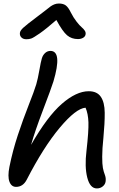

<svg xmlns="http://www.w3.org/2000/svg" viewBox="-20 -1035 673 1086"><path d="M128.9 -813Q110.8 -813 100.6 -823.7Q90.3 -834.5 92.8 -850.1Q94.2 -861.8 111.3 -877.9Q128.4 -894 190.9 -940.9Q211.4 -955.6 233.9 -973.6Q256.3 -991.7 265.4 -998.3Q274.4 -1004.9 286.6 -1010Q298.8 -1015.1 313 -1015.1Q337.9 -1015.1 352.3 -1004.2Q366.7 -993.2 380.9 -963.9Q395.5 -935.1 413.1 -912.6Q430.7 -890.1 441.9 -880.9Q453.1 -871.6 459.7 -861.3Q466.3 -851.1 463.9 -839.8Q461.9 -828.1 449.7 -821Q437.5 -814 420.9 -814Q384.8 -814 359.4 -835.4Q334 -856.9 298.8 -921.9Q241.2 -871.6 205.1 -846.4Q168.9 -821.3 156.5 -817.1Q144 -813 128.9 -813ZM70.8 22Q44.4 22 33.4 -7.3Q22.5 -36.6 33.2 -90.8Q51.8 -183.1 81.1 -271.5Q110.4 -359.9 141.8 -439.5Q173.3 -519 185.1 -558.1Q194.3 -589.8 202.6 -637.9Q210.9 -686 216.8 -705.1Q222.2 -723.1 235.1 -735.1Q248 -747.1 266.1 -747.1Q333 -745.6 282.2 -574.2Q270 -535.2 223.4 -413.1Q176.8 -291 155.8 -215.8Q247.1 -375.5 329.3 -447.3Q411.6 -519 481.9 -519Q528.8 -519 550.3 -487.5Q571.8 -456.1 572.3 -397.5Q572.8 -338.9 564.9 -255.9Q558.1 -191.9 558.1 -148.7Q558.1 -105.5 562 -85Q565.9 -64.5 574.2 -43Q580.1 -26.4 577.1 -6.8Q574.2 9.3 560.3 20Q546.4 30.8 527.8 30.8Q489.3 30.8 473.6 -30.5Q458 -91.8 469.2 -182.1Q481.9 -293.9 480.2 -343Q478.5 -392.1 463.9 -425.8Q409.7 -421.9 317.9 -312.5Q226.1 -203.1 130.9 -18.1Q109.9 22 70.8 22Z"/></svg>

Font: Shantell Sans Irregular Bouncy
Style: Italic
Weight: 400
Italic angle: -11.31°
Designer: Stephen Nixon, Anya Danilova, Shantell Martin
Foundry: Arrow Type
Version: Version 1.006;[9816181b4]